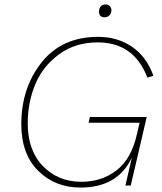

<svg xmlns="http://www.w3.org/2000/svg" viewBox="-20 -836 732 865"><path d="M452 -758Q426 -758 426 -784Q426 -798 434 -807Q442 -816 455 -816Q467 -816 474.5 -808.5Q482 -801 482 -790Q482 -776 473 -767Q464 -758 452 -758ZM420 -645Q320 -645 247 -592Q174 -539 139.5 -457.5Q105 -376 105 -280Q105 -158 173.5 -87.5Q242 -17 347 -17Q438 -17 505 -68.5Q572 -120 597 -232L609 -283H379L385 -309H641L569 0H545L574 -126Q510 9 343 9Q228 9 152 -66.5Q76 -142 76 -276Q76 -440 167.5 -555Q259 -670 422 -670Q509 -670 574.5 -625.5Q640 -581 671 -495L644 -486Q584 -645 420 -645Z"/></svg>

Font: Elaine Sans ExtraLight
Style: Italic
Weight: 275
Italic angle: -13°
Designer: Wei Huang
Foundry: Wei Huang
Version: Version 2.001;December 24, 2019;FontCreator 12.0.0.2547 64-b